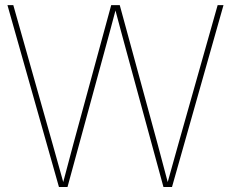

<svg xmlns="http://www.w3.org/2000/svg" viewBox="-20 -748 924 768"><path d="M9.8 -727.5H33.2L190.4 -171.9Q206.1 -117.2 213.4 -89.8Q225.1 -48.8 236.3 -7.8H229.5L233.4 -21.5Q253.4 -96.7 273.4 -171.9L424.8 -727.5H459L610.4 -171.9Q630.4 -96.7 650.4 -21.5L654.3 -7.8H647.5Q663.1 -62.5 670.4 -89.8Q682.1 -130.9 693.4 -171.9L850.6 -727.5H874L668 0H633.8L486.8 -539.1Q475.6 -581.5 463.9 -623.5Q451.2 -671.4 438.5 -718.8H445.3Q432.6 -671.4 419.9 -623.5Q408.7 -581.5 397 -539.1L250 0H215.8Z"/></svg>

Font: Intratopia Thin
Style: Regular
Weight: 100
Designer: Rasmus Andersson
Foundry: rsms
Version: Version 3.000;Glyphs 3.2.3 (3260)